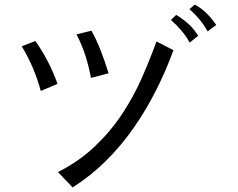

<svg xmlns="http://www.w3.org/2000/svg" viewBox="-20 -759 1040 838"><path d="M158 -362Q145 -410 125.5 -457.5Q106 -505 75 -557L134 -580Q162 -542 187.5 -493Q213 -444 231 -393ZM737 -540Q705 -452 662 -366.5Q619 -281 564.5 -202.5Q510 -124 443 -57.5Q376 9 297 59L233 -8Q326 -55 395 -121Q464 -187 514 -263Q564 -339 599.5 -420Q635 -501 663 -578ZM377 -419Q368 -468 353.5 -514Q339 -560 314 -609L379 -625Q401 -586 419.5 -538.5Q438 -491 454 -439ZM808 -573Q792 -602 771 -626.5Q750 -651 726 -672L749 -694Q777 -677 801 -656Q825 -635 845 -603ZM886 -622Q870 -651 850 -675Q830 -699 807 -719L830 -739Q858 -724 880.5 -702Q903 -680 924 -650Z"/></svg>

Font: NanumGothicCoding
Style: Regular
Weight: 400
Monospace: yes
Designer: Kwon Bruce; Nicolas Noh; Sung-woo Choi; Go-un Cha; Soo-hyun Park;
Foundry: NHN Corporation
Version: Version 2.000;PS 1;hotconv 1.0.49;makeotf.lib2.0.14853